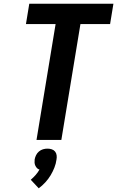

<svg xmlns="http://www.w3.org/2000/svg" viewBox="-20 -755 640 1036"><path d="M177 0 280 -625H120L138 -735H592L574 -625H414L311 0ZM189 261 146 215Q160 203 172 189.5Q184 176 193 160Q185 158 179.5 152Q174 146 170.5 138.5Q167 131 166.5 122.5Q166 114 167 105Q169 94 174.5 82.5Q180 71 190 62.5Q200 54 212 50.5Q224 47 236 47Q248 47 259 50.5Q270 54 277 62.5Q284 71 285.5 82.5Q287 94 285 105Q282 128 273.5 149.5Q265 171 253 191Q241 211 224.5 229Q208 247 189 261Z"/></svg>

Font: Iosevka Extrabold Extended
Style: Italic
Weight: 800
Width: 7
Italic angle: -9°
Monospace: yes
Designer: Belleve Invis
Foundry: Belleve Invis
Version: Version 32.5.0; ttfautohint (v1.8.4)